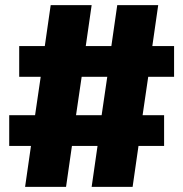

<svg xmlns="http://www.w3.org/2000/svg" viewBox="-20 -730 716 750"><path d="M16 -280H117L139 -430H55V-550H155L178 -710H338L315 -550H415L438 -710H598L575 -550H660V-430H559L537 -280H621V-160H521L498 0H338L361 -160H261L238 0H78L101 -160H16ZM277 -280H377L399 -430H299Z"/></svg>

Font: Bitter Black
Style: Regular
Weight: 900
Designer: Sol Matas, and Bitter project Authors
Foundry: Sol Matas
Version: Version 2.001